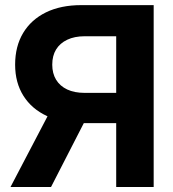

<svg xmlns="http://www.w3.org/2000/svg" viewBox="-20 -748 692 768"><path d="M594.7 0H444.8V-603H318.8Q278.3 -603 249 -589.1Q219.7 -575.2 204.3 -550Q189 -524.9 189 -489.3Q189 -454.6 204.3 -429.2Q219.7 -403.8 248.8 -390.1Q277.8 -376.5 318.4 -376.5H505.4V-255.4H313Q229.5 -255.4 168.2 -283.7Q106.9 -312 73.7 -364.7Q40.5 -417.5 40.5 -489.3Q40.5 -562.5 72.5 -616Q104.5 -669.4 163.8 -698.5Q223.1 -727.5 305.2 -727.5H594.7ZM184.1 0H22L194.3 -329.1H353Z"/></svg>

Font: Inter 28pt
Style: Bold
Weight: 700
Designer: Rasmus Andersson
Foundry: rsms
Version: Version 4.001;git-66647c0bb